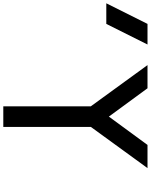

<svg xmlns="http://www.w3.org/2000/svg" viewBox="105 -1020 915 1165"><g transform="rotate(90 562.5 -437.5)"><path d="M125 -625H0L125 -875H250ZM515.6 -875 687.5 -640.6 859.4 -875H1000L750 -531.2V0H625V-531.2L375 -875Z"/></g></svg>

Font: CraftyPE
Style: Regular
Weight: 400
Designer: Erek Butcher
Foundry: Haunted Coop
Version: Version 0.018;April 4, 2024;FontCreator 15.0.0.2962 64-bit